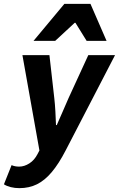

<svg xmlns="http://www.w3.org/2000/svg" viewBox="-55 -782 616 996"><path d="M45.7 194Q21.7 194 0.7 188.7Q-20.3 183.4 -34.6 174.1L5.1 74.6Q21.7 82.3 44.4 82.3Q71.3 82.3 97.4 65.5Q123.6 48.8 139.9 16.9L149.5 -1.5L61.3 -496.1H201.4L226.6 -273.1Q230.2 -242.4 232.3 -203.9Q234.4 -165.3 235.5 -133.1H239.5Q254.2 -165.6 270.4 -203.6Q286.6 -241.6 300.6 -273.1L403.1 -496.1H541.8L286.3 -2.9Q250 67.5 213.6 110.7Q177.2 154 136.6 174Q96.1 194 45.7 194ZM118.9 -570 278.9 -761.9H414.3L497.8 -570H394.4L336.4 -663.6H332.4L231.3 -570Z"/></svg>

Font: Source Sans 3 VF
Style: Italic
Weight: 200
Italic angle: -11°
Designer: Paul D. Hunt
Foundry: Adobe Systems Incorporated
Version: Version 3.042;hotconv 1.0.118;makeotfexe 2.5.65603